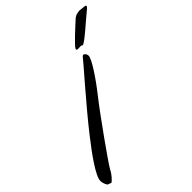

<svg xmlns="http://www.w3.org/2000/svg" viewBox="-307 -1026 1178 1178"><g transform="rotate(-45 282.0 -437.0)"><path d="M291 -430C358 -514 425 -616 425 -642C425 -660 414 -671 405 -671C402 -671 398 -669 396 -666C388 -653 195 -437 83 -293C14 -205 -68 -93 -68 -49C-68 -32 -56 0 -46 0C-40 0 -35 6 -29 6C-27 6 -25 6 -22 3C-14 -5 7 -22 25 -58C44 -93 225 -347 291 -430ZM623 -856C630 -862 632 -866 632 -869C632 -876 617 -876 616 -876C614 -876 581 -880 579 -880C575 -880 560 -876 557 -876C551 -876 541 -869 534 -865C494 -829 403 -746 398 -730C397 -728 397 -727 397 -726C397 -720 405 -719 414 -719C418 -719 423 -720 427 -720C429 -720 436 -719 439 -719C441 -718 440 -715 445 -715C463 -715 557 -802 623 -856Z"/></g></svg>

Font: Oregano
Style: Italic
Weight: 400
Italic angle: -12°
Designer: Astigmatic (AOETI)
Foundry: Astigmatic (AOETI)
Version: Version 1.000